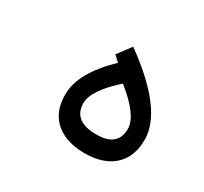

<svg xmlns="http://www.w3.org/2000/svg" viewBox="-91 -518 683 642"><g transform="rotate(30 250.0 -197.0)"><path d="M290 -268Q208 -195 208 -146Q208 -76 298 -76Q380 -76 380 -145Q380 -196 290 -268ZM258 -392Q444 -258 447 -145Q448 -61 387 -24Q352 -3 298 -2Q244 -2 209 -20Q141 -54 141 -141Q141 -224 241 -320L219 -340Z"/></g></svg>

Font: Vazir Code FD
Style: Code-FD
Weight: 400
Foundry: DejaVu fonts team - Redesigned by Saber Rastikerdar
Version: Version 1.1.2